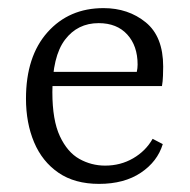

<svg xmlns="http://www.w3.org/2000/svg" viewBox="-20 -443 468 473"><path d="M44 -200Q44 -304 97 -363.5Q150 -423 235 -423Q296 -423 339 -388Q382 -353 382 -279Q382 -270 381.5 -256Q381 -242 379 -231H90V-266H317Q318 -271 318.5 -275Q319 -279 319 -284Q319 -330 293.5 -358Q268 -386 223 -386Q171 -386 140 -345Q109 -304 109 -216Q109 -147 127.5 -107.5Q146 -68 175.5 -51.5Q205 -35 239 -35Q277 -35 308 -53Q339 -71 356 -101L381 -88Q368 -45 327 -17.5Q286 10 224 10Q164 10 124 -17.5Q84 -45 64 -92.5Q44 -140 44 -200Z"/></svg>

Font: Yrsa Light
Style: Regular
Weight: 300
Designer: Anna Giedrys (Yrsa+Rasa design), David Brezina (Yrsa art-direction, Rasa art-direction, design)
Foundry: Rosetta Type Foundry
Version: Version 2.004